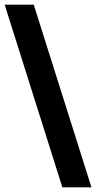

<svg xmlns="http://www.w3.org/2000/svg" viewBox="-28 -720 413 825"><path d="M240 85 -8 -700H117L365 85Z"/></svg>

Font: Cabin Resolve
Style: Bold-Resolve
Weight: 700
Designer: Pablo Impallari
Foundry: Pablo Impallari. http://www.impallari.com Igino Marini. http://www.ikern.com
Version: Version 3.001